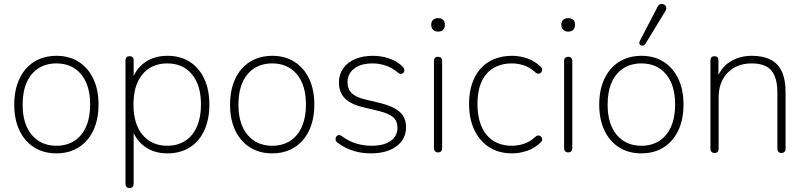

<svg xmlns="http://www.w3.org/2000/svg" viewBox="-20 -778 4129 984"><path d="M269 8Q203 8 154.5 -23Q106 -54 79.5 -110Q53 -166 53 -242Q53 -299 68 -345Q83 -391 111.5 -424Q140 -457 180 -474.5Q220 -492 269 -492Q335 -492 383.5 -461Q432 -430 458.5 -374Q485 -318 485 -242Q485 -185 470 -139Q455 -93 426.5 -60Q398 -27 358.5 -9.5Q319 8 269 8ZM269 -31Q322 -31 361 -56Q400 -81 421 -128.5Q442 -176 442 -242Q442 -342 395.5 -397.5Q349 -453 269 -453Q216 -453 177 -428Q138 -403 117 -356Q96 -309 96 -242Q96 -142 143 -86.5Q190 -31 269 -31Z M644 186Q634 186 628.5 180Q623 174 623 164V-468Q623 -479 628.5 -484.5Q634 -490 644 -490Q654 -490 659.5 -484.5Q665 -479 665 -468V-358H654Q671 -420 719.5 -456Q768 -492 838 -492Q904 -492 952 -461.5Q1000 -431 1026.5 -375Q1053 -319 1053 -242Q1053 -166 1027 -109.5Q1001 -53 952.5 -22.5Q904 8 838 8Q768 8 719.5 -28.5Q671 -65 654 -126H665V164Q665 174 659.5 180Q654 186 644 186ZM837 -31Q890 -31 929 -56Q968 -81 989 -128.5Q1010 -176 1010 -242Q1010 -342 963.5 -397.5Q917 -453 837 -453Q784 -453 745 -428Q706 -403 685 -356Q664 -309 664 -242Q664 -142 711 -86.5Q758 -31 837 -31Z M1375 8Q1309 8 1260.5 -23Q1212 -54 1185.5 -110Q1159 -166 1159 -242Q1159 -299 1174 -345Q1189 -391 1217.5 -424Q1246 -457 1286 -474.5Q1326 -492 1375 -492Q1441 -492 1489.5 -461Q1538 -430 1564.5 -374Q1591 -318 1591 -242Q1591 -185 1576 -139Q1561 -93 1532.5 -60Q1504 -27 1464.5 -9.5Q1425 8 1375 8ZM1375 -31Q1428 -31 1467 -56Q1506 -81 1527 -128.5Q1548 -176 1548 -242Q1548 -342 1501.5 -397.5Q1455 -453 1375 -453Q1322 -453 1283 -428Q1244 -403 1223 -356Q1202 -309 1202 -242Q1202 -142 1249 -86.5Q1296 -31 1375 -31Z M1880 8Q1834 8 1791 -5Q1748 -18 1707 -49Q1702 -53 1700.5 -59Q1699 -65 1700.5 -71Q1702 -77 1706.5 -81.5Q1711 -86 1717.5 -86Q1724 -86 1731 -81Q1769 -53 1807 -42Q1845 -31 1883 -31Q1948 -31 1982.5 -56Q2017 -81 2017 -124Q2017 -158 1994.5 -177.5Q1972 -197 1922 -209L1839 -229Q1776 -244 1746.5 -275Q1717 -306 1717 -355Q1717 -396 1738.5 -427Q1760 -458 1799.5 -475Q1839 -492 1891 -492Q1935 -492 1975.5 -478Q2016 -464 2044 -436Q2050 -430 2051.5 -423.5Q2053 -417 2051 -411Q2049 -405 2044 -402Q2039 -399 2032.5 -399.5Q2026 -400 2019 -406Q1991 -430 1958 -441.5Q1925 -453 1890 -453Q1829 -453 1795 -426.5Q1761 -400 1761 -356Q1761 -322 1782 -301Q1803 -280 1849 -269L1932 -249Q1997 -233 2029 -204Q2061 -175 2061 -126Q2061 -65 2012 -28.5Q1963 8 1880 8Z M2225 3Q2215 3 2209.5 -3Q2204 -9 2204 -19V-465Q2204 -476 2209.5 -481.5Q2215 -487 2225 -487Q2235 -487 2240.5 -481.5Q2246 -476 2246 -465V-19Q2246 -9 2241 -3Q2236 3 2225 3ZM2225 -616Q2209 -616 2199.5 -625.5Q2190 -635 2190 -651Q2190 -668 2199.5 -676.5Q2209 -685 2225 -685Q2242 -685 2251 -676.5Q2260 -668 2260 -651Q2260 -635 2251 -625.5Q2242 -616 2225 -616Z M2605 8Q2536 8 2486.5 -24Q2437 -56 2410.5 -113Q2384 -170 2384 -246Q2384 -303 2399 -348.5Q2414 -394 2442.5 -426Q2471 -458 2512 -475Q2553 -492 2605 -492Q2643 -492 2682.5 -478.5Q2722 -465 2753 -434Q2758 -429 2758.5 -423Q2759 -417 2756.5 -411.5Q2754 -406 2749 -403Q2744 -400 2737 -400.5Q2730 -401 2723 -408Q2694 -434 2663.5 -443.5Q2633 -453 2604 -453Q2561 -453 2528 -439Q2495 -425 2472.5 -398.5Q2450 -372 2438.5 -333.5Q2427 -295 2427 -245Q2427 -145 2473 -88Q2519 -31 2604 -31Q2633 -31 2663.5 -40.5Q2694 -50 2723 -76Q2730 -83 2737 -83.5Q2744 -84 2749 -81Q2754 -78 2756.5 -72.5Q2759 -67 2758.5 -61Q2758 -55 2753 -50Q2722 -19 2682.5 -5.5Q2643 8 2605 8Z M2892 3Q2882 3 2876.5 -3Q2871 -9 2871 -19V-465Q2871 -476 2876.5 -481.5Q2882 -487 2892 -487Q2902 -487 2907.5 -481.5Q2913 -476 2913 -465V-19Q2913 -9 2908 -3Q2903 3 2892 3ZM2892 -616Q2876 -616 2866.5 -625.5Q2857 -635 2857 -651Q2857 -668 2866.5 -676.5Q2876 -685 2892 -685Q2909 -685 2918 -676.5Q2927 -668 2927 -651Q2927 -635 2918 -625.5Q2909 -616 2892 -616Z M3267 8Q3201 8 3152.5 -23Q3104 -54 3077.5 -110Q3051 -166 3051 -242Q3051 -299 3066 -345Q3081 -391 3109.5 -424Q3138 -457 3178 -474.5Q3218 -492 3267 -492Q3333 -492 3381.5 -461Q3430 -430 3456.5 -374Q3483 -318 3483 -242Q3483 -185 3468 -139Q3453 -93 3424.5 -60Q3396 -27 3356.5 -9.5Q3317 8 3267 8ZM3267 -31Q3320 -31 3359 -56Q3398 -81 3419 -128.5Q3440 -176 3440 -242Q3440 -342 3393.5 -397.5Q3347 -453 3267 -453Q3214 -453 3175 -428Q3136 -403 3115 -356Q3094 -309 3094 -242Q3094 -142 3141 -86.5Q3188 -31 3267 -31ZM3287 -552Q3283 -546 3277 -544.5Q3271 -543 3265 -545.5Q3259 -548 3257 -554Q3255 -560 3259 -568L3350 -743Q3355 -753 3362.5 -756Q3370 -759 3377 -757.5Q3384 -756 3389 -751Q3394 -746 3395 -738.5Q3396 -731 3391 -723Z M3642 6Q3632 6 3626.5 0Q3621 -6 3621 -16V-468Q3621 -479 3626.5 -484.5Q3632 -490 3642 -490Q3652 -490 3657 -484.5Q3662 -479 3662 -468V-366H3651Q3671 -429 3720 -460.5Q3769 -492 3833 -492Q3891 -492 3929.5 -472Q3968 -452 3987 -411Q4006 -370 4006 -308V-16Q4006 -6 4000.5 0Q3995 6 3985 6Q3975 6 3969.5 0Q3964 -6 3964 -16V-304Q3964 -381 3933 -417Q3902 -453 3833 -453Q3756 -453 3709.5 -405.5Q3663 -358 3663 -278V-16Q3663 6 3642 6Z"/></svg>

Font: Nunito ExtraLight
Style: Regular
Weight: 200
Designer: Vernon Adams
Foundry: Vernon Adams
Version: Version 3.602;April 4, 2023;FontCreator 14.0.0.2856 64-bit